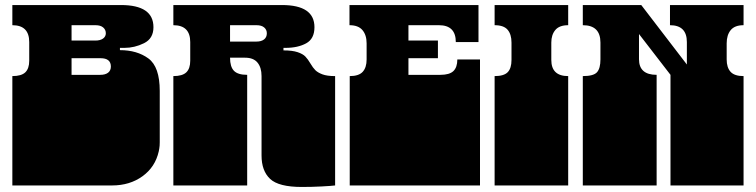

<svg xmlns="http://www.w3.org/2000/svg" viewBox="-20 -736 3000 762"><path d="M29 -171V-172Q29 -185 29 -191Q29 -197 29 -209V-260Q29 -269 29 -273.5Q29 -278 29 -282.5Q29 -287 29 -296V-297Q29 -310 29 -316Q29 -322 29 -334V-434Q65 -434 80.5 -449Q96 -464 96 -495V-569Q96 -636 29 -636V-716H460Q589 -716 589 -628Q589 -583 551.5 -564.5Q514 -546 474 -546H456V-537Q524 -537 569 -504Q614 -471 614 -375V-334Q614 -321 614 -315Q614 -309 614 -297V-296Q614 -287 614 -282.5Q614 -278 614 -273.5Q614 -269 614 -260V-209Q614 -196 614 -190Q614 -184 614 -172V-171Q614 -164 613.5 -157.5Q613 -151 612 -145.5Q611 -140 610 -135Q596 -73 545.5 -36.5Q495 0 425 0H29V-135Q29 -144 29 -148.5Q29 -153 29 -157.5Q29 -162 29 -171ZM420 -472Q420 -505 379 -505H264V-439H378Q398 -439 409 -447.5Q420 -456 420 -472ZM400 -604Q400 -618 389.5 -627Q379 -636 359 -636H264V-575H358Q378 -575 389 -583Q400 -591 400 -604Z M1018 -119V-135Q1018 -144 1018 -148.5Q1018 -153 1018 -157.5Q1018 -162 1018 -171V-172Q1018 -185 1018 -191Q1018 -197 1018 -209V-260Q1018 -269 1018 -273.5Q1018 -278 1018 -282.5Q1018 -287 1018 -296V-297Q1018 -310 1018 -316Q1018 -322 1018 -334V-434Q1018 -468 1002 -487.5Q986 -507 953 -507H893Q893 -471 908.5 -455Q924 -439 961 -439V0H668V-135Q668 -144 668 -148.5Q668 -153 668 -157.5Q668 -162 668 -171V-172Q668 -185 668 -191Q668 -197 668 -209V-260Q668 -269 668 -273.5Q668 -278 668 -282.5Q668 -287 668 -296V-297Q668 -310 668 -316Q668 -322 668 -334V-434Q704 -434 719.5 -449Q735 -464 735 -495V-569Q735 -636 668 -636V-716H1099Q1228 -716 1228 -628Q1228 -582 1195 -564Q1162 -546 1113 -546H1105V-536Q1140 -536 1161 -529Q1182 -522 1192 -511.5Q1202 -501 1212 -484Q1222 -467 1231.5 -457.5Q1241 -448 1259.5 -441Q1278 -434 1310 -434V0Q1294 2 1256 4Q1218 6 1178 6Q1086 6 1052 -26Q1018 -58 1018 -119ZM1039 -604Q1039 -618 1028.5 -627Q1018 -636 998 -636H893V-571H998Q1017 -571 1028 -579.5Q1039 -588 1039 -604Z M1368 -171V-172Q1368 -185 1368 -191Q1368 -197 1368 -209V-260Q1368 -269 1368 -273.5Q1368 -278 1368 -282.5Q1368 -287 1368 -296V-297Q1368 -310 1368 -316Q1368 -322 1368 -334V-434Q1404 -434 1419.5 -451Q1435 -468 1435 -500V-564Q1435 -597 1418.5 -616.5Q1402 -636 1367 -636V-716H1879V-569H1789Q1789 -636 1722 -636H1601V-575H1718V-505H1601V-439H1728Q1764 -439 1779.5 -454Q1795 -469 1795 -500H1885V-334Q1885 -321 1885 -315Q1885 -309 1885 -297V-296Q1885 -287 1885 -282.5Q1885 -278 1885 -273.5Q1885 -269 1885 -260V-209Q1885 -196 1885 -190Q1885 -184 1885 -172V-171Q1885 -162 1885 -157.5Q1885 -153 1885 -148.5Q1885 -144 1885 -135V0H1368V-135Q1368 -144 1368 -148.5Q1368 -153 1368 -157.5Q1368 -162 1368 -171Z M1943 -171V-172Q1943 -185 1943 -191Q1943 -197 1943 -209V-260Q1943 -269 1943 -273.5Q1943 -278 1943 -282.5Q1943 -287 1943 -296V-297Q1943 -310 1943 -316Q1943 -322 1943 -334V-434Q1980 -434 1995 -449.5Q2010 -465 2010 -498V-567Q2010 -600 1994.5 -618Q1979 -636 1943 -636V-716H2235V-636Q2200 -636 2184 -617Q2168 -598 2168 -567V-498Q2168 -434 2235 -434V0H1943V-135Q1943 -144 1943 -148.5Q1943 -153 1943 -157.5Q1943 -162 1943 -171Z M2293 -171V-172Q2293 -185 2293 -191Q2293 -197 2293 -209V-260Q2293 -269 2293 -273.5Q2293 -278 2293 -282.5Q2293 -287 2293 -296V-297Q2293 -310 2293 -316Q2293 -322 2293 -334V-434Q2336 -434 2349.5 -449.5Q2363 -465 2363 -500V-567Q2363 -636 2293 -636V-716H2525L2706 -480V-569Q2706 -636 2639 -636V-716H2931V-636Q2896 -636 2880 -616.5Q2864 -597 2864 -564V-500Q2864 -468 2879.5 -451Q2895 -434 2931 -434V0H2641V-135Q2641 -144 2641 -148.5Q2641 -153 2641 -157.5Q2641 -162 2641 -171V-172Q2641 -185 2641 -191Q2641 -197 2641 -209V-260Q2641 -269 2641 -273.5Q2641 -278 2641 -282.5Q2641 -287 2641 -296V-297Q2641 -310 2641 -316Q2641 -322 2641 -334V-439L2516 -601V-501Q2516 -439 2586 -439V0H2293V-135Q2293 -144 2293 -148.5Q2293 -153 2293 -157.5Q2293 -162 2293 -171Z"/></svg>

Font: Danfo
Style: Regular
Weight: 400
Version: Version 1.000;Glyphs 3.2 (3236)